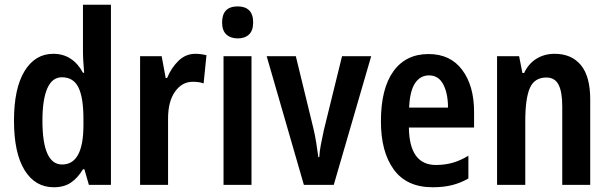

<svg xmlns="http://www.w3.org/2000/svg" viewBox="-20 -780 2570 810"><path d="M207 10Q128 10 83.5 -62.5Q39 -135 39 -271Q39 -407 83.5 -480Q128 -553 205 -553Q247 -553 278.5 -532Q310 -511 330 -473H335Q333 -497 331.5 -520.5Q330 -544 330 -563V-760H448V0H355L336 -66H330Q308 -29 279 -9.5Q250 10 207 10ZM242 -86Q332 -86 332 -252V-279Q332 -368 311 -411Q290 -454 241 -454Q200 -454 179.5 -407Q159 -360 159 -271Q159 -86 242 -86Z M804 -553Q827 -553 851 -547L839 -428Q822 -435 793 -435Q748 -435 718.5 -393.5Q689 -352 689 -280V0H571V-543H662L679 -451H685Q702 -493 732.5 -523Q763 -553 804 -553Z M983 -753Q1014 -753 1031 -736.5Q1048 -720 1048 -685Q1048 -651 1030.5 -634.5Q1013 -618 983 -618Q953 -618 935 -634.5Q917 -651 917 -685Q917 -753 983 -753ZM1041 -543V0H923V-543Z M1262 0 1105 -543H1228L1302 -239Q1309 -210 1314 -178.5Q1319 -147 1323 -117H1327Q1328 -140 1333.5 -169Q1339 -198 1346 -230L1423 -543H1546L1388 0Z M1788 -552Q1880 -552 1930 -485Q1980 -418 1980 -308V-242H1705Q1707 -84 1819 -84Q1856 -84 1888.5 -93Q1921 -102 1956 -123V-27Q1923 -8 1887 1Q1851 10 1805 10Q1696 10 1641.5 -64.5Q1587 -139 1587 -268Q1587 -406 1639.5 -479Q1692 -552 1788 -552ZM1790 -462Q1753 -462 1731 -429Q1709 -396 1706 -326H1870Q1870 -386 1850 -424Q1830 -462 1790 -462Z M2320 -553Q2391 -553 2430.5 -505.5Q2470 -458 2470 -360V0H2352V-332Q2352 -392 2336.5 -422.5Q2321 -453 2285 -453Q2235 -453 2215.5 -409Q2196 -365 2196 -268V0H2077V-543H2170L2184 -472H2191Q2210 -512 2243.5 -532.5Q2277 -553 2320 -553Z"/></svg>

Font: Noto Sans Disp Cond SemBd
Style: Regular
Weight: 600
Width: 3
Designer: Monotype Design Team
Foundry: Monotype Imaging Inc.
Version: Version 2.000;GOOG;noto-source:20170915:90ef993387c0; ttfaut